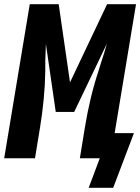

<svg xmlns="http://www.w3.org/2000/svg" viewBox="-30 -755 669 916"><path d="M393 141 446 0H351L375 -147Q386 -215 402 -282.5Q418 -350 440 -417L455 -465Q462 -485 468 -505.5Q474 -526 480 -547L324 -221H236L189 -545Q188 -525 187.5 -505.5Q187 -486 186 -466V-416Q185 -349 178.5 -281.5Q172 -214 161 -147L137 0H-10L112 -735H250L304 -362L481 -735H619L517 -120H609L510 141Z"/></svg>

Font: Iosevka Curly Heavy Extended
Style: Italic
Weight: 900
Width: 7
Italic angle: -9°
Monospace: yes
Designer: Belleve Invis
Foundry: Belleve Invis
Version: Version 11.1.0; ttfautohint (v1.8.3)